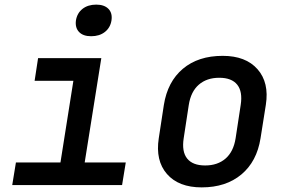

<svg xmlns="http://www.w3.org/2000/svg" viewBox="-20 -802 1240 832"><path d="M33 0 49 -98H242L298 -452H130L145 -550H419L347 -98H525L509 0ZM375 -645Q340 -645 322.5 -663.5Q305 -682 309 -713Q314 -745 337.5 -763.5Q361 -782 397 -782Q432 -782 450 -763.5Q468 -745 463 -713Q458 -682 434.5 -663.5Q411 -645 375 -645Z M854 10Q754 10 703.5 -48Q653 -106 668 -203L690 -347Q706 -448 772.5 -504Q839 -560 945 -560Q1045 -560 1096 -502Q1147 -444 1132 -348L1109 -203Q1093 -102 1026 -46Q959 10 854 10ZM869 -85Q923 -85 957.5 -115Q992 -145 1001 -203L1023 -347Q1032 -405 1008 -435Q984 -465 930 -465Q876 -465 841.5 -435Q807 -405 798 -347L776 -203Q767 -145 791 -115Q815 -85 869 -85Z"/></svg>

Font: JetBrains Mono NL SemiBold
Style: Italic
Weight: 600
Italic angle: -9°
Monospace: yes
Designer: Philipp Nurullin, Konstantin Bulenkov
Foundry: JetBrains
Version: Version 2.305; ttfautohint (v1.8.4.7-5d5b)